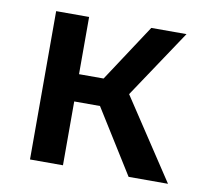

<svg xmlns="http://www.w3.org/2000/svg" viewBox="-62 -563 682 631"><g transform="rotate(10 279.0 -247.5)"><path d="M76.5 0V-495H186.5V-304H268.5L394 -495H511.5L360 -268L537 0H405.5L272.5 -213H186.5V0Z"/></g></svg>

Font: Geologica
Style: Regular
Weight: 400
Designer: Sindre Bremnes, Frode Helland
Foundry: Monokrom Skriftforlag AS
Version: Version 1.010; ttfautohint (v1.8.4.7-5d5b);gftools[0.9.28]